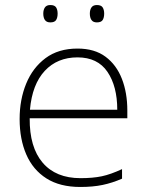

<svg xmlns="http://www.w3.org/2000/svg" viewBox="-20 -733 585 763"><path d="M288 -540Q356 -540 399.5 -507.5Q443 -475 464.5 -419.5Q486 -364 486 -294V-263H98Q97 -148 149.5 -86.5Q202 -25 300 -25Q349 -25 384.5 -32.5Q420 -40 465 -61V-23Q426 -6 387.5 2Q349 10 299 10Q218 10 164.5 -24Q111 -58 84.5 -119Q58 -180 58 -260Q58 -337 84 -400.5Q110 -464 161 -502Q212 -540 288 -540ZM288 -505Q208 -505 158 -451.5Q108 -398 99 -297H446Q446 -390 407 -447.5Q368 -505 288 -505ZM152 -679Q152 -694 158.5 -703.5Q165 -713 180 -713Q197 -713 203 -703.5Q209 -694 209 -679Q209 -663 203 -653.5Q197 -644 180 -644Q165 -644 158.5 -653.5Q152 -663 152 -679ZM337 -679Q337 -694 343.5 -703.5Q350 -713 365 -713Q382 -713 388 -703.5Q394 -694 394 -679Q394 -663 388 -653.5Q382 -644 365 -644Q350 -644 343.5 -653.5Q337 -663 337 -679Z"/></svg>

Font: Noto Sans Kannada ExtraLight
Style: Regular
Weight: 200
Designer: Jelle Bosma - Monotype Design Team
Foundry: Monotype Imaging Inc.
Version: Version 2.005; ttfautohint (v1.8.4.7-5d5b)